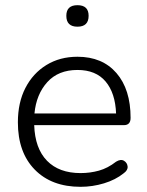

<svg xmlns="http://www.w3.org/2000/svg" viewBox="-20 -713 568 741"><path d="M279 -610Q236 -610 236 -652Q236 -693 279 -693Q322 -693 322 -652Q322 -610 279 -610ZM291 8Q179 8 114 -58.5Q49 -125 49 -241Q49 -317 78 -373.5Q107 -430 159 -462Q211 -494 279 -494Q375 -494 429.5 -431Q484 -368 484 -258Q484 -230 458 -230H112Q115 -140 161.5 -92.5Q208 -45 291 -45Q328 -45 362 -54.5Q396 -64 428 -89Q446 -100 458.5 -92.5Q471 -85 472.5 -70.5Q474 -56 457 -44Q426 -19 381.5 -5.5Q337 8 291 8ZM113 -275H428Q425 -354 387.5 -398.5Q350 -443 279 -443Q205 -443 162.5 -396Q120 -349 113 -275Z"/></svg>

Font: Chiron GoRound TC L
Style: Regular
Weight: 300
Designer: Ryoko NISHIZUKA 西塚涼子 (kana, bopomofo & ideographs); Paul D. Hunt (Latin, Greek & Cyrillic); Sandoll Communications 산돌커뮤니
Foundry: Adobe
Version: Version 1.000;hotconv 1.1.1;makeotfexe 2.6.0